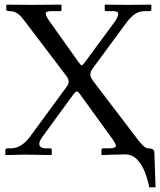

<svg xmlns="http://www.w3.org/2000/svg" viewBox="-20 -666 690 827"><path d="M521 -1C589 -1 615 100 623 141H650L645 -7C645 -18 641 -27 618 -27C604 -27 587 -46 562 -80L385 -312C375 -325 369 -335 369 -345C369 -354 373 -363 382 -375L522 -565C555 -610 578 -618 606 -618H623C631 -618 632 -622 632 -625V-645L629 -646C612 -646 537 -645 532 -645C521 -645 454 -646 433 -646L431 -645V-625C431 -620 434 -618 438 -618H468C482 -618 489 -615 489 -606C489 -599 484 -586 474 -572L345 -397C339 -389 335 -385 332 -385C329 -385 325 -389 320 -396L195 -572C185 -586 177 -599 177 -607C177 -614 183 -618 200 -618H240C243 -618 245 -620 245 -625V-645C244 -645 240 -646 240 -646C210 -646 118 -645 113 -645C102 -645 38 -646 12 -646L7 -645V-625C7 -619 14 -618 19 -618H21C53 -618 68 -600 91 -569L262 -344C271 -333 276 -324 276 -314C276 -308 273 -300 266 -291L112 -81C89 -49 62 -27 26 -27H14C8 -27 3 -25 3 -20V0L4 2C4 2 83 0 88 0C103 0 200 2 200 2L203 0V-20C203 -23 202 -26 197 -27H178C159 -27 149 -35 149 -46C149 -54 154 -64 163 -77L295 -258C302 -267 307 -272 310 -272C314 -272 318 -269 324 -261L460 -73C471 -58 479 -46 479 -39C479 -31 471 -27 447 -27H423C420 -27 417 -24 417 -20V0L420 2C420 2 486 -1 521 -1Z"/></svg>

Font: Libertinus Serif Display
Style: Regular
Weight: 400
Designer: Philipp H. Poll, Khaled Hosny
Foundry: Caleb Maclennan
Version: Version 7.050;RELEASE